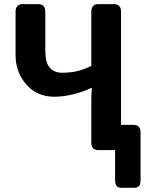

<svg xmlns="http://www.w3.org/2000/svg" viewBox="-20 -720 724 921"><path d="M54.7 -455.1V-663.6Q54.7 -700.2 88.9 -700.2H163.1Q197.3 -700.2 197.3 -663.6V-478.5Q197.3 -418.9 218.8 -395Q240.2 -371.1 277.8 -371.1Q313 -371.1 344 -377.4Q375 -383.8 418 -403.8V-663.6Q418 -700.2 452.1 -700.2H526.4Q560.5 -700.2 560.5 -663.6V-121.1H620.1Q654.3 -121.1 654.3 -84.5V146.5Q654.3 180.7 625 180.7H561.5Q532.2 180.7 532.2 146.5V0H452.1Q418 0 418 -36.6V-239.7Q418 -269 420.4 -298.3H417Q381.8 -280.3 332.5 -268.1Q283.2 -255.9 241.7 -255.9Q156.2 -255.9 105.5 -315.4Q54.7 -375 54.7 -455.1Z"/></svg>

Font: Istok
Style: Bold
Weight: 700
Designer: Andrey V. Panov
Foundry: Andrey V. Panov
Version: Version 1.0.1